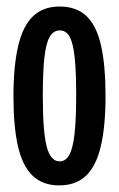

<svg xmlns="http://www.w3.org/2000/svg" viewBox="-20 -558 365 589"><path d="M161.3 10.7Q110.3 10.7 79.3 -19.7Q48.3 -50 34.8 -110.7Q21.3 -171.3 21.3 -261.3Q21.3 -355.3 35.7 -416.8Q50 -478.3 81.3 -508.2Q112.7 -538 162.7 -538Q214.7 -538 245.5 -508.5Q276.3 -479 290 -418.3Q303.7 -357.7 303.7 -263.3Q303.7 -170.3 289.3 -109.5Q275 -48.7 244 -19Q213 10.7 161.3 10.7ZM162.7 -63Q181.7 -63 192.7 -83Q203.7 -103 208.7 -147.7Q213.7 -192.3 213.7 -266.7Q213.7 -339 209 -382.3Q204.3 -425.7 193.7 -445.2Q183 -464.7 163.3 -464.7Q143.7 -464.7 132.3 -444.8Q121 -425 116.2 -381.2Q111.3 -337.3 111.3 -264Q111.3 -154.3 123.2 -108.7Q135 -63 162.7 -63Z"/></svg>

Font: Bricolage Grotesque 96pt ExtraBold Condensed
Style: Regular
Weight: 800
Width: 3
Version: Version 1.001;gftools[0.9.33.dev8+g029e19f]